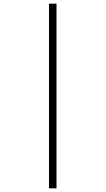

<svg xmlns="http://www.w3.org/2000/svg" viewBox="-20 -782 580 1050"><path d="M248 -762H289V248H248Z"/></svg>

Font: Noto Kufi Arabic ExtraLight
Style: Regular
Weight: 200
Designer: Monotype Design Team, David Williams, Khaled Hosny
Foundry: Google LLC
Version: Version 2.109; ttfautohint (v1.8.4.7-5d5b)